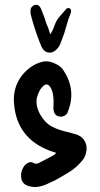

<svg xmlns="http://www.w3.org/2000/svg" viewBox="-20 -708 415 794"><path d="M212 -76Q205 -78 198.5 -80.5Q192 -83 185 -85Q49 -137 38 -280Q34 -326 52 -365Q70 -404 108 -431Q132 -448 158 -453Q184 -458 212 -443Q221 -439 229.5 -432Q238 -425 243 -416Q296 -336 261 -247Q258 -236 247.5 -230Q237 -224 227 -226Q204 -228 201 -257Q201 -271 201.5 -284.5Q202 -298 200 -311Q199 -322 195.5 -332.5Q192 -343 185 -352Q174 -364 162 -355Q150 -345 143 -331.5Q136 -318 132 -302Q127 -268 146.5 -234Q166 -200 194 -185Q211 -176 228 -170.5Q245 -165 264 -161Q273 -159 281.5 -156Q290 -153 299 -151Q322 -142 332 -121.5Q342 -101 336 -77Q332 -55 314 -37Q292 -12 264 5Q236 22 207 38Q189 47 171.5 54.5Q154 62 134 65Q125 66 116.5 65Q108 64 99 62Q74 54 69 33.5Q64 13 71 -4Q76 -18 86 -28Q94 -35 102.5 -37Q111 -39 119 -34Q126 -30 131 -31Q136 -32 141 -34Q155 -42 169.5 -49Q184 -56 198 -64Q202 -66 206 -69Q210 -72 212 -76ZM188 -566Q195 -577 199 -586Q203 -595 206 -604Q213 -624 226.5 -639.5Q240 -655 254 -671Q260 -677 266 -674Q274 -672 274 -662Q274 -656 272 -653Q261 -626 254 -598.5Q247 -571 236 -544Q233 -535 229 -525.5Q225 -516 218 -508Q202 -489 182.5 -490.5Q163 -492 152 -514Q141 -540 132 -566Q123 -592 115 -619Q114 -624 112 -630Q110 -636 109 -641Q107 -647 106.5 -653.5Q106 -660 106 -665Q108 -684 127 -688Q141 -690 149 -673Q156 -657 162 -640.5Q168 -624 173 -607Q178 -598 181 -587.5Q184 -577 188 -566Z"/></svg>

Font: Delicious Handrawn
Style: Regular
Weight: 400
Designer: Agung Rohmat
Foundry: Agung Rohmat
Version: Version 1.002; ttfautohint (v1.8.4.7-5d5b);gftools[0.9.27]